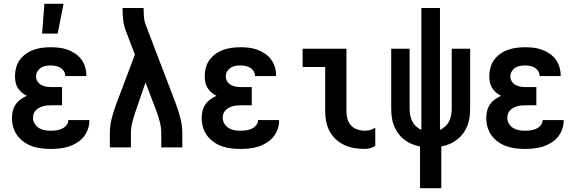

<svg xmlns="http://www.w3.org/2000/svg" viewBox="-20 -777 3040 1012"><path d="M247 8Q222 8 197.5 5Q173 2 150 -6Q127 -14 106.5 -28.5Q86 -43 71.5 -62.5Q57 -82 50 -106Q43 -130 43 -155Q43 -174 47.5 -192.5Q52 -211 62.5 -226.5Q73 -242 88.5 -253Q104 -264 121 -272Q107 -279 94.5 -289.5Q82 -300 73.5 -314Q65 -328 62 -343.5Q59 -359 59 -376Q59 -398 65 -420.5Q71 -443 84.5 -461.5Q98 -480 117 -493.5Q136 -507 157.5 -514.5Q179 -522 201.5 -525Q224 -528 247 -528Q269 -528 291.5 -525.5Q314 -523 335 -515.5Q356 -508 375 -495.5Q394 -483 407.5 -465.5Q421 -448 428 -426Q435 -404 435 -382V-376H324V-378Q324 -391 316.5 -402.5Q309 -414 297.5 -420.5Q286 -427 273 -429.5Q260 -432 247 -432Q233 -432 219.5 -429.5Q206 -427 195 -419.5Q184 -412 177 -400Q170 -388 170 -374Q170 -360 177.5 -348Q185 -336 197 -329.5Q209 -323 222.5 -320.5Q236 -318 250 -318H307V-222H250Q239 -222 228 -221Q217 -220 206.5 -217Q196 -214 186.5 -209Q177 -204 169 -196Q161 -188 157.5 -177.5Q154 -167 154 -156Q154 -140 162.5 -125.5Q171 -111 184.5 -102.5Q198 -94 214.5 -91Q231 -88 247 -88Q262 -88 277 -90Q292 -92 305.5 -98Q319 -104 329.5 -116Q340 -128 340 -143V-144H451V-140Q451 -117 442.5 -94Q434 -71 419 -53.5Q404 -36 383.5 -23.5Q363 -11 340.5 -4Q318 3 294.5 5.5Q271 8 247 8ZM202 -600 214 -757H315L284 -600Z M559 0V-74Q559 -113 568.5 -151.5Q578 -190 592 -227L691 -489L643 -615Q633 -642 629.5 -670.5Q626 -699 626 -728V-735H737V-728Q737 -708 738.5 -688Q740 -668 747 -649L908 -227Q922 -190 931.5 -151.5Q941 -113 941 -74V0H830V-74Q830 -104 822.5 -134Q815 -164 804 -193L747 -342L696 -194Q686 -165 678 -135Q670 -105 670 -74V0Z M1247 8Q1222 8 1197.5 5Q1173 2 1150 -6Q1127 -14 1106.5 -28.5Q1086 -43 1071.5 -62.5Q1057 -82 1050 -106Q1043 -130 1043 -155Q1043 -174 1047.5 -192.5Q1052 -211 1062.5 -226.5Q1073 -242 1088.5 -253Q1104 -264 1121 -272Q1107 -279 1094.5 -289.5Q1082 -300 1073.5 -314Q1065 -328 1062 -343.5Q1059 -359 1059 -376Q1059 -398 1065 -420.5Q1071 -443 1084.5 -461.5Q1098 -480 1117 -493.5Q1136 -507 1157.5 -514.5Q1179 -522 1201.5 -525Q1224 -528 1247 -528Q1269 -528 1291.5 -525.5Q1314 -523 1335 -515.5Q1356 -508 1375 -495.5Q1394 -483 1407.5 -465.5Q1421 -448 1428 -426Q1435 -404 1435 -382V-376H1324V-378Q1324 -391 1316.5 -402.5Q1309 -414 1297.5 -420.5Q1286 -427 1273 -429.5Q1260 -432 1247 -432Q1233 -432 1219.5 -429.5Q1206 -427 1195 -419.5Q1184 -412 1177 -400Q1170 -388 1170 -374Q1170 -360 1177.5 -348Q1185 -336 1197 -329.5Q1209 -323 1222.5 -320.5Q1236 -318 1250 -318H1307V-222H1250Q1239 -222 1228 -221Q1217 -220 1206.5 -217Q1196 -214 1186.5 -209Q1177 -204 1169 -196Q1161 -188 1157.5 -177.5Q1154 -167 1154 -156Q1154 -140 1162.5 -125.5Q1171 -111 1184.5 -102.5Q1198 -94 1214.5 -91Q1231 -88 1247 -88Q1262 -88 1277 -90Q1292 -92 1305.5 -98Q1319 -104 1329.5 -116Q1340 -128 1340 -143V-144H1451V-140Q1451 -117 1442.5 -94Q1434 -71 1419 -53.5Q1404 -36 1383.5 -23.5Q1363 -11 1340.5 -4Q1318 3 1294.5 5.5Q1271 8 1247 8Z M1903 8Q1876 8 1848.5 3.5Q1821 -1 1796.5 -12Q1772 -23 1751.5 -41.5Q1731 -60 1718 -84Q1705 -108 1699.5 -135Q1694 -162 1694 -189V-424H1575V-520H1806V-189Q1806 -169 1811.5 -149.5Q1817 -130 1830.5 -115.5Q1844 -101 1863.5 -94.5Q1883 -88 1903 -88Q1917 -88 1931.5 -92Q1946 -96 1958 -104V-8Q1946 0 1931.5 4Q1917 8 1903 8Z M2194 215V-5Q2172 -9 2150.5 -18Q2129 -27 2110.5 -41.5Q2092 -56 2078.5 -74.5Q2065 -93 2056.5 -114.5Q2048 -136 2045 -159Q2042 -182 2042 -205V-520H2139V-205Q2139 -188 2142 -171Q2145 -154 2152.5 -138.5Q2160 -123 2173 -111Q2186 -99 2201 -92V-735H2299V-92Q2314 -99 2327 -111Q2340 -123 2347.5 -138.5Q2355 -154 2358 -171Q2361 -188 2361 -205V-520H2458V-205Q2458 -182 2455 -159Q2452 -136 2443.5 -114.5Q2435 -93 2421.5 -74.5Q2408 -56 2389.5 -41.5Q2371 -27 2349.5 -18Q2328 -9 2306 -5V215Z M2747 8Q2722 8 2697.5 5Q2673 2 2650 -6Q2627 -14 2606.5 -28.5Q2586 -43 2571.5 -62.5Q2557 -82 2550 -106Q2543 -130 2543 -155Q2543 -174 2547.5 -192.5Q2552 -211 2562.5 -226.5Q2573 -242 2588.5 -253Q2604 -264 2621 -272Q2607 -279 2594.5 -289.5Q2582 -300 2573.5 -314Q2565 -328 2562 -343.5Q2559 -359 2559 -376Q2559 -398 2565 -420.5Q2571 -443 2584.5 -461.5Q2598 -480 2617 -493.5Q2636 -507 2657.5 -514.5Q2679 -522 2701.5 -525Q2724 -528 2747 -528Q2769 -528 2791.5 -525.5Q2814 -523 2835 -515.5Q2856 -508 2875 -495.5Q2894 -483 2907.5 -465.5Q2921 -448 2928 -426Q2935 -404 2935 -382V-376H2824V-378Q2824 -391 2816.5 -402.5Q2809 -414 2797.5 -420.5Q2786 -427 2773 -429.5Q2760 -432 2747 -432Q2733 -432 2719.5 -429.5Q2706 -427 2695 -419.5Q2684 -412 2677 -400Q2670 -388 2670 -374Q2670 -360 2677.5 -348Q2685 -336 2697 -329.5Q2709 -323 2722.5 -320.5Q2736 -318 2750 -318H2807V-222H2750Q2739 -222 2728 -221Q2717 -220 2706.5 -217Q2696 -214 2686.5 -209Q2677 -204 2669 -196Q2661 -188 2657.5 -177.5Q2654 -167 2654 -156Q2654 -140 2662.5 -125.5Q2671 -111 2684.5 -102.5Q2698 -94 2714.5 -91Q2731 -88 2747 -88Q2762 -88 2777 -90Q2792 -92 2805.5 -98Q2819 -104 2829.5 -116Q2840 -128 2840 -143V-144H2951V-140Q2951 -117 2942.5 -94Q2934 -71 2919 -53.5Q2904 -36 2883.5 -23.5Q2863 -11 2840.5 -4Q2818 3 2794.5 5.5Q2771 8 2747 8Z"/></svg>

Font: Iosevka Term Curly
Style: Bold
Weight: 700
Designer: Belleve Invis
Foundry: Belleve Invis
Version: Version 32.3.0